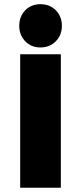

<svg xmlns="http://www.w3.org/2000/svg" viewBox="-20 -886 383 906"><path d="M267.1 -629.9V0H75.2V-629.9ZM70.8 -764.2Q70.8 -808.1 98.9 -837.2Q127 -866.2 170.9 -866.2Q215.3 -866.2 243.7 -837.2Q272 -808.1 272 -764.2Q272 -720.2 243.4 -691.2Q214.8 -662.1 170.9 -662.1Q127 -662.1 98.9 -691.4Q70.8 -720.7 70.8 -764.2Z"/></svg>

Font: Sinkin Sans 800 Black
Style: Regular
Weight: 900
Designer: Keith Bates
Foundry: K-Type
Version: Sinkin Sans (version 1.0)  by Keith Bates   •   © 2014   www